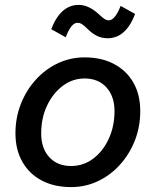

<svg xmlns="http://www.w3.org/2000/svg" viewBox="-20 -747 635 783"><path d="M43 -203Q43 -267 65 -323Q87 -379 126 -422Q165 -465 216 -489Q267 -513 325 -513Q394 -513 445 -486Q496 -459 524 -410Q552 -361 552 -294Q552 -230 530 -174Q508 -118 469 -75Q430 -32 379 -8Q328 16 270 16Q201 16 150 -11Q99 -38 71 -87.5Q43 -137 43 -203ZM270 -70Q320 -70 360 -100Q400 -130 423.5 -181Q447 -232 447 -294Q447 -354 414 -390.5Q381 -427 325 -427Q276 -427 236 -397Q196 -367 172 -316.5Q148 -266 148 -203Q148 -142 181 -106Q214 -70 270 -70ZM301 -727Q342 -727 383 -689Q400 -673 408 -668.5Q416 -664 423 -664Q449 -664 472 -723L531 -690Q493 -591 419 -591Q397 -591 378 -599.5Q359 -608 338 -628Q321 -645 313 -649.5Q305 -654 296 -654Q270 -654 248 -595L189 -628Q227 -727 301 -727Z"/></svg>

Font: Wix Madefor Text Medium
Style: Italic
Weight: 500
Italic angle: -12°
Designer: Dalton Maag Ltd
Foundry: Dalton Maag Ltd
Version: Version 3.100